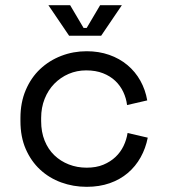

<svg xmlns="http://www.w3.org/2000/svg" viewBox="-20 -708 652 742"><path d="M551 -176Q543 -135 523.5 -100Q504 -65 474 -39.5Q444 -14 404 0Q364 14 315 14Q263 14 216.5 -3Q170 -20 135 -52.5Q100 -85 79.5 -132Q59 -179 59 -240V-252Q59 -312 79.5 -360Q100 -408 135 -441Q170 -474 216.5 -492Q263 -510 315 -510Q362 -510 402 -496Q442 -482 472.5 -456.5Q503 -431 522.5 -396Q542 -361 549 -320L471 -302Q468 -328 456.5 -352.5Q445 -377 425.5 -395.5Q406 -414 378 -425Q350 -436 313 -436Q277 -436 245.5 -422.5Q214 -409 190 -384.5Q166 -360 152.5 -326Q139 -292 139 -252V-240Q139 -198 152.5 -164.5Q166 -131 190 -108Q214 -85 246 -72.5Q278 -60 315 -60Q352 -60 379.5 -71.5Q407 -83 426.5 -101.5Q446 -120 457.5 -144Q469 -168 473 -194ZM451 -688 371 -570H247L167 -688H251L303 -600H315L367 -688Z"/></svg>

Font: Space Mono
Style: Regular
Weight: 400
Monospace: yes
Designer: Colophon Foundry / Benjamin Critton
Foundry: Colophon Foundry
Version: Version 1.000;PS 1.003;hotconv 1.0.81;makeotf.lib2.5.63406